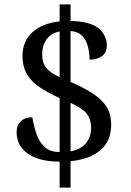

<svg xmlns="http://www.w3.org/2000/svg" viewBox="-20 -780 599 879"><path d="M253 -40Q159 -40 107.5 -76.5Q56 -113 56 -176Q56 -206 75 -224.5Q94 -243 128 -243Q135 -202 147.5 -165.5Q160 -129 185 -106.5Q210 -84 253 -84V-331Q191 -359 153.5 -386.5Q116 -414 99.5 -447Q83 -480 83 -524Q83 -592 129 -633Q175 -674 253 -682V-760H303V-684Q393 -682 431 -650.5Q469 -619 469 -572Q469 -540 447.5 -523.5Q426 -507 390 -507Q390 -536 383 -565Q376 -594 357.5 -614.5Q339 -635 303 -638V-405Q363 -379 404.5 -352Q446 -325 467.5 -291.5Q489 -258 489 -210Q489 -135 440.5 -93Q392 -51 303 -42V79H253ZM253 -636Q213 -628 193 -599.5Q173 -571 173 -532Q173 -490 193.5 -467Q214 -444 253 -427ZM303 -87Q348 -95 372.5 -123.5Q397 -152 397 -195Q397 -235 376 -260.5Q355 -286 303 -309Z"/></svg>

Font: Noto Serif Oriya
Style: Regular
Weight: 400
Designer: David Williams
Foundry: Google LLC, David Williams
Version: Version 1.051; ttfautohint (v1.8.4.7-5d5b)